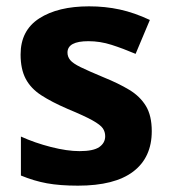

<svg xmlns="http://www.w3.org/2000/svg" viewBox="-20 -576 537 606"><path d="M459 -162Q459 -79 400.5 -34.5Q342 10 226 10Q169 10 128 2.5Q87 -5 46 -22V-145Q90 -125 141 -112Q192 -99 231 -99Q275 -99 293.5 -112Q312 -125 312 -146Q312 -160 304.5 -171Q297 -182 272 -196Q247 -210 194 -232Q143 -254 110 -275.5Q77 -297 61 -327.5Q45 -358 45 -404Q45 -480 104 -518Q163 -556 261 -556Q312 -556 358 -546Q404 -536 453 -513L408 -406Q368 -423 332 -434.5Q296 -446 259 -446Q193 -446 193 -410Q193 -397 201.5 -386.5Q210 -376 234.5 -364Q259 -352 307 -332Q354 -313 388 -292.5Q422 -272 440.5 -241.5Q459 -211 459 -162Z"/></svg>

Font: Noto Sans Ol Chiki
Style: Bold
Weight: 700
Designer: Monotype Design Team, Lewis McGuffie
Foundry: Monotype Imaging Inc.
Version: Version 2.003; ttfautohint (v1.8.4.7-5d5b)